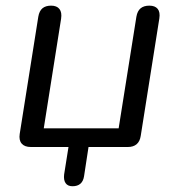

<svg xmlns="http://www.w3.org/2000/svg" viewBox="-20 -513 624 670"><path d="M232.9 136.9Q216.4 136.9 208.9 126Q201.4 115.1 203.8 95.6L219 0H87.8Q65.9 0 55.7 -11.9Q45.4 -23.9 48.8 -45.8L113.7 -454.9Q117.1 -474.8 128.2 -484.1Q139.4 -493.3 158.3 -493.3Q178.2 -493.3 187.4 -481.6Q196.6 -470 193.2 -447.6L132.7 -65.1H394L456 -454.9Q459.4 -474.8 470.8 -484.1Q482.2 -493.3 501.1 -493.3Q521 -493.3 530.2 -482.1Q539.4 -470.9 536 -448.6L471.1 -39Q468.2 -19.5 456.7 -9.7Q445.3 0 425.8 0H288.9L273.3 102Q267.9 136.9 232.9 136.9Z"/></svg>

Font: Nunito ExtraLight
Style: Italic
Weight: 200
Italic angle: -9°
Designer: Vernon Adams
Foundry: Vernon Adams
Version: Version 3.602